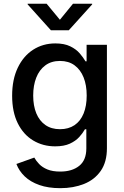

<svg xmlns="http://www.w3.org/2000/svg" viewBox="-20 -776 652 1011"><path d="M297.4 214.8Q233.9 214.8 187 198.2Q140.1 181.6 110.1 152.8Q80.1 124 66.4 87.4L160.6 53.7Q169.9 70.8 186.3 87.9Q202.6 105 229.5 116.2Q256.3 127.4 297.4 127.4Q359.4 127.4 397 97.4Q434.6 67.4 434.6 5.4V-95.2H427.2Q416 -75.2 397.2 -54.4Q378.4 -33.7 347.7 -19.5Q316.9 -5.4 270.5 -5.4Q206.1 -5.4 154.5 -36.4Q103 -67.4 73.5 -127Q43.9 -186.5 43.9 -272Q43.9 -357.4 73.5 -419.2Q103 -481 154.5 -514.2Q206.1 -547.4 271.5 -547.4Q318.4 -547.4 349.6 -532.2Q380.9 -517.1 399.9 -494.9Q418.9 -472.7 430.2 -453.1H436V-540H543V4.4Q543 77.1 510.5 123.8Q478 170.4 422.4 192.6Q366.7 214.8 297.4 214.8ZM295.9 -95.7Q340.8 -95.7 372.3 -116.9Q403.8 -138.2 420.2 -178.2Q436.5 -218.3 436.5 -272.9Q436.5 -327.6 420.2 -368.4Q403.8 -409.2 372.6 -432.1Q341.3 -455.1 295.9 -455.1Q250 -455.1 218.5 -431.6Q187 -408.2 170.9 -367.2Q154.8 -326.2 154.8 -272.9Q154.8 -219.2 171.1 -179.4Q187.5 -139.6 219 -117.7Q250.5 -95.7 295.9 -95.7ZM225.6 -756.3 295.4 -671.9 364.3 -756.3H465.3V-752.9L342.3 -616.7H248L125.5 -752.9V-756.3Z"/></svg>

Font: V-Inter
Style: Medium-500
Weight: 500
Designer: Rasmus Andersson
Foundry: rsms
Version: Version 4.000;git-4146feb